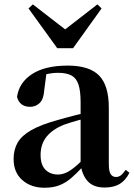

<svg xmlns="http://www.w3.org/2000/svg" viewBox="-20 -857 625 893"><path d="M186.6 16.2Q124.2 16.2 83.8 -19.4Q43.3 -54.9 43.3 -117.6Q43.3 -161.2 62 -193.6Q80.7 -226.1 125.1 -251.5Q169.6 -277 245.4 -297.9Q284.8 -309.4 334.4 -322Q384 -334.6 424 -344.4V-318.9Q384 -308.9 344 -297.6Q303.9 -286.4 277.1 -276.7Q223.3 -254.9 196.1 -220.6Q168.8 -186.4 168.8 -135.9Q168.8 -90.4 191.1 -67.9Q213.3 -45.3 250 -45.3Q266.3 -45.3 284.7 -52.6Q303.1 -59.9 327.4 -79.7Q351.8 -99.4 385.3 -135.5L400.8 -82.4H365.7Q336.6 -50.6 311.2 -28.7Q285.7 -6.8 256.4 4.7Q227 16.2 186.6 16.2ZM466.1 15.2Q414.6 15.2 387.9 -14.2Q361.2 -43.6 354.9 -94V-96.5V-381.4Q354.9 -434.7 344.8 -464.5Q334.7 -494.3 311.6 -506.3Q288.5 -518.3 250 -518.3Q224.4 -518.3 197.3 -512.2Q170.2 -506.1 133.8 -491.2L196.1 -516.3L185.9 -439.2Q183.3 -395.9 164.6 -378Q145.8 -360.2 120.3 -360.2Q71.1 -360.2 59.2 -406.5Q68.9 -473.5 129.4 -512.7Q189.9 -551.9 295.1 -551.9Q395.4 -551.9 440.7 -505.9Q486.1 -459.8 486.1 -356.2V-94.8Q486.1 -60.3 494.8 -47Q503.6 -33.8 519.7 -33.8Q531.3 -33.8 541.3 -40.9Q551.3 -48.1 564.7 -67.2L581.9 -53.4Q564 -17.5 536.2 -1.1Q508.4 15.2 466.1 15.2ZM132.7 -836.7 320 -691.7H246L433.1 -836.7L452.4 -817.8L319.8 -632.7H246.3L112.6 -817.8Z"/></svg>

Font: Noto Serif SC ExtraLight
Style: Regular
Weight: 200
Designer: Ryoko NISHIZUKA 西塚涼子 (kana & ideographs); Frank Grießhammer (Latin, Greek & Cyrillic); Wenlong ZHANG 张文龙 (bopomofo); San
Foundry: Adobe
Version: Version 2.002-H1;hotconv 1.1.0;makeotfexe 2.6.0